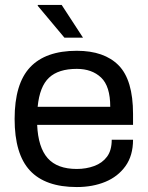

<svg xmlns="http://www.w3.org/2000/svg" viewBox="-20 -743 596 775"><path d="M290 12Q163 12 101 -54.5Q39 -121 39 -263Q39 -405 101.5 -471.5Q164 -538 290 -538Q401 -538 459 -479Q517 -420 517 -283V-239H130Q134 -148 172.5 -104.5Q211 -61 290 -61Q328 -61 360.5 -73Q393 -85 412 -110.5Q431 -136 431 -179H517Q517 -115 486.5 -72.5Q456 -30 405 -9Q354 12 290 12ZM132 -312H425Q425 -395 388 -430Q351 -465 290 -465Q216 -465 178 -429.5Q140 -394 132 -312ZM240 -591 132 -720 133 -723H229L315 -591Z"/></svg>

Font: Archivo VF Beta
Style: Regular
Weight: 400
Designer: Hector Gatti
Foundry: Omnibus-Type
Version: Version 1.002